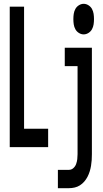

<svg xmlns="http://www.w3.org/2000/svg" viewBox="-20 -770 540 1005"><path d="M418 -590Q405 -590 393 -597.5Q381 -605 374.5 -617Q368 -629 366 -642.5Q364 -656 364 -670Q364 -684 366 -697.5Q368 -711 374.5 -723Q381 -735 393 -742.5Q405 -750 418 -750Q431 -750 443 -742.5Q455 -735 461.5 -723Q468 -711 470 -697.5Q472 -684 472 -670Q472 -656 470 -642.5Q468 -629 461.5 -617Q455 -605 443 -597.5Q431 -590 418 -590ZM31 0V-735H106V-96H232V0ZM283 215V119H341Q354 119 364 110Q374 101 378.5 88.5Q383 76 384.5 63Q386 50 386 37V-424H319V-520H461V37Q461 53 460 68Q459 83 456.5 98Q454 113 449.5 127.5Q445 142 438 155.5Q431 169 421 180.5Q411 192 398.5 200Q386 208 371 211.5Q356 215 341 215Z"/></svg>

Font: Moesevka
Style: Bold
Weight: 700
Monospace: yes
Designer: Belleve Invis
Foundry: Belleve Invis
Version: Version 32.5.0; ttfautohint (v1.8.4)